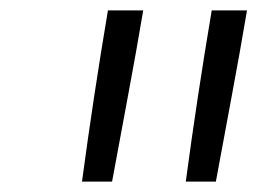

<svg xmlns="http://www.w3.org/2000/svg" viewBox="-20 -792 540 370"><path d="M138 -442Q149 -524 161.5 -606.5Q174 -689 188 -772H256Q242 -689 226.5 -606.5Q211 -524 196 -442ZM338 -442Q349 -524 361.5 -606.5Q374 -689 388 -772H456Q442 -689 426.5 -606.5Q411 -524 396 -442Z"/></svg>

Font: Iosevka Light Oblique
Style: Regular
Weight: 300
Italic angle: -9°
Monospace: yes
Designer: Belleve Invis
Foundry: Belleve Invis
Version: Version 32.5.0; ttfautohint (v1.8.4)